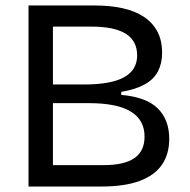

<svg xmlns="http://www.w3.org/2000/svg" viewBox="-20 -680 693 700"><path d="M84 0V-660H326Q382 -660 427 -650Q472 -640 504 -619Q536 -598 553.5 -565.5Q571 -533 571 -487Q571 -449 556 -420Q541 -391 508 -372.5Q475 -354 422 -345V-334Q514 -326 555.5 -284.5Q597 -243 597 -174Q597 -118 570.5 -79.5Q544 -41 489.5 -20.5Q435 0 350 0ZM173 -78H358Q433 -78 470 -103.5Q507 -129 507 -182Q507 -243 456.5 -273.5Q406 -304 304 -304H173ZM173 -372H287Q385 -372 432.5 -398.5Q480 -425 480 -478Q480 -531 438.5 -557Q397 -583 313 -583H173Z"/></svg>

Font: Bricolage Grotesque 18pt
Style: Regular
Weight: 400
Version: Version 1.001;gftools[0.9.33.dev8+g029e19f]